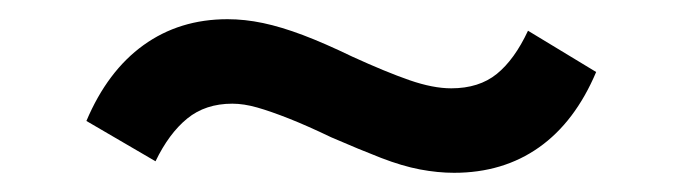

<svg xmlns="http://www.w3.org/2000/svg" viewBox="-20 -387 711 200"><path d="M453 -207Q436 -207 417.5 -210.5Q399 -214 377 -222.5Q355 -231 325 -244Q300 -256 281 -263.5Q262 -271 248 -275Q234 -279 222 -279Q194 -279 175 -263.5Q156 -248 142 -219L70 -261Q92 -313 129.5 -340Q167 -367 217 -367Q235 -367 254 -363Q273 -359 295.5 -350.5Q318 -342 347 -328Q382 -312 406.5 -303.5Q431 -295 450 -295Q479 -295 497.5 -310Q516 -325 530 -355L601 -312Q579 -260 541.5 -233.5Q504 -207 453 -207Z"/></svg>

Font: Nunito Sans 10pt SemiExpanded
Style: Bold
Weight: 700
Width: 6
Designer: Vernon Adams
Foundry: Vernon Adams
Version: Version 3.101;gftools[0.9.27]